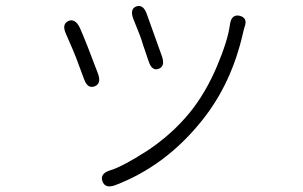

<svg xmlns="http://www.w3.org/2000/svg" viewBox="-20 -579 1040 658"><path d="M374 56Q340 68 331 42Q322 16 357 5Q400 -8 484 -62Q570 -119 631 -194Q685 -261 723 -350.5Q761 -440 768 -495Q773 -531 801 -525Q829 -518 819 -489Q817 -484 813 -467Q774 -293 673 -167Q548 -10 374 56ZM304 -283Q280 -274 268 -308L242 -378Q236 -394 229 -410L206 -463Q191 -496 214 -507Q237 -517 253 -485Q273 -441 316 -326Q328 -292 304 -283ZM523 -343Q500 -335 489 -370L470 -426Q465 -443 459 -459L437 -514Q424 -548 447 -557Q471 -565 483 -531L535 -386Q547 -351 523 -343Z"/></svg>

Font: Resource Han Rounded JP Light
Style: Regular
Weight: 300
Designer: Cyano Hao (round all glyphs); Ryoko NISHIZUKA 西塚涼子 (kana, bopomofo & ideographs); Paul D. Hunt (Latin, Greek & Cyrillic)
Foundry: Cyano Hao
Version: 0.990